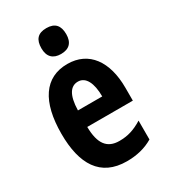

<svg xmlns="http://www.w3.org/2000/svg" viewBox="-190 -852 836 952"><g transform="rotate(-30 228.5 -376.0)"><path d="M233 -762C184 -762 162 -737 162 -687C162 -639 187 -614 233 -614C280 -614 304 -639 304 -687C304 -736 282 -762 233 -762ZM234 -556C104 -556 36 -454 36 -270C36 -97 99 10 250 10C307 10 356 -2 400 -28V-136C353 -107 315 -96 268 -96C198 -96 165 -140 164 -236H425V-310C425 -460 357 -556 234 -556ZM236 -454C280 -454 304 -407 304 -330H165C167 -418 194 -454 236 -454Z"/></g></svg>

Font: Noto Sans Lao Looped ExtraCondensed
Style: Bold
Weight: 700
Width: 2
Designer: Mark Frömberg, Ben Mitchell
Foundry: The Fontpad Ltd
Version: Version 1.002